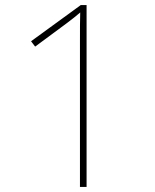

<svg xmlns="http://www.w3.org/2000/svg" viewBox="-20 -734 610 754"><path d="M320 0V-714H297L102 -572L118 -551L241 -642C266 -661 279 -671 295 -685C294 -658 294 -620 294 -563V0Z"/></svg>

Font: Noto Sans Arabic Thin
Style: Regular
Weight: 100
Designer: Monotype Design Team, Nadine Chahine, Nizar Qandah and Khaled Hosny
Foundry: Monotype Imaging Inc.
Version: Version 2.012